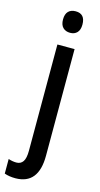

<svg xmlns="http://www.w3.org/2000/svg" viewBox="-176 -787 559 1069"><g transform="rotate(15 103.0 -252.5)"><path d="M62 -683Q62 -714 77 -729.5Q92 -745 119 -745Q174 -745 174 -683Q174 -652 159 -636.5Q144 -621 119 -621Q93 -621 77.5 -636.5Q62 -652 62 -683ZM35 240Q-2 240 -29 230V146Q-5 154 17 154Q42 154 55 135Q68 116 68 72V-540H167V75Q167 239 35 240Z"/></g></svg>

Font: Noto Sans Hebrew Condensed Medium
Style: Regular
Weight: 500
Width: 3
Designer: Monotype Design Team
Foundry: Monotype Imaging Inc.
Version: Version 2.004; ttfautohint (v1.8.4.7-5d5b)